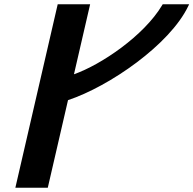

<svg xmlns="http://www.w3.org/2000/svg" viewBox="-20 -880 907 900"><path d="M402.5 -860H250.5L52 0H204L298.8 -410.5C493.2 -475.3 775.9 -670.8 862.2 -850.9L866.6 -860H742.7L739.7 -855C654.4 -712.4 454.7 -577 326.7 -531.8Z"/></svg>

Font: Stormning
Style: BoldObl
Weight: 400
Designer: Robert Jablonski, Mew Too
Foundry: Cannot Into Space Fonts
Version: Version 0.90